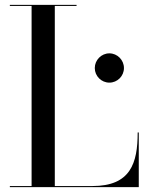

<svg xmlns="http://www.w3.org/2000/svg" viewBox="-20 -770 613 790"><path d="M551 0V-225H546.5C546.5 -98 517 -4.5 360 -4.5H205.5V-745.5H295V-750H20.5V-745.5H110V-4.5H20.5V0ZM370 -490C370 -457 397 -430 430 -430C463 -430 490 -457 490 -490C490 -523 463 -550.5 430 -550.5C397 -550.5 370 -523 370 -490Z"/></svg>

Font: Bodoni* 36pt
Style: Regular
Weight: 400
Version: Version 2.3